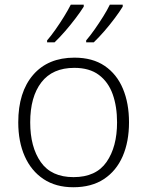

<svg xmlns="http://www.w3.org/2000/svg" viewBox="-20 -786 626 816"><path d="M528.3 -266.1Q528.3 -184.1 501.5 -122.1Q474.6 -60.1 421.9 -25.1Q369.1 9.8 291.5 9.8Q217.3 9.8 165 -24.9Q112.8 -59.6 85.2 -121.6Q57.6 -183.6 57.6 -266.1Q57.6 -394.5 120.8 -467.8Q184.1 -541 296.4 -541Q373.5 -541 425 -505.9Q476.6 -470.7 502.4 -408.9Q528.3 -347.2 528.3 -266.1ZM108.4 -266.1Q108.4 -161.1 153.3 -97.2Q198.2 -33.2 292.5 -33.2Q388.2 -33.2 432.9 -97.7Q477.5 -162.1 477.5 -266.1Q477.5 -333 459 -385.3Q440.4 -437.5 400.4 -467.5Q360.4 -497.6 295.9 -497.6Q203.1 -497.6 155.8 -436Q108.4 -374.5 108.4 -266.1ZM501.5 -766.1V-757.8Q488.8 -736.8 468 -709Q447.3 -681.2 423.6 -653.8Q399.9 -626.5 378.4 -606H346.2V-614.3Q362.8 -633.3 381.8 -660.4Q400.9 -687.5 418.5 -715.6Q436 -743.7 446.8 -766.1ZM335.9 -766.1V-757.8Q322.8 -736.8 301.8 -709Q280.8 -681.2 257.1 -653.8Q233.4 -626.5 211.9 -606H180.2V-614.3Q196.8 -633.3 215.8 -660.4Q234.9 -687.5 252.2 -715.6Q269.5 -743.7 280.8 -766.1Z"/></svg>

Font: Open Sans Light
Style: Regular
Weight: 300
Designer: Monotype Design Team
Foundry: Monotype Imaging Inc.
Version: Version 3.000; ttfautohint (v1.8.4)